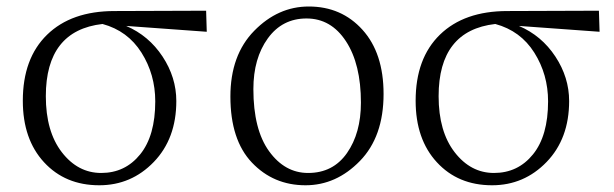

<svg xmlns="http://www.w3.org/2000/svg" viewBox="-20 -545 1851 579"><path d="M285.2 -23.4Q357.4 -23.4 402.8 -79.6Q448.2 -135.7 448.2 -239.3Q448.2 -320.3 406.7 -386.2Q365.2 -452.1 289.1 -472.7Q118.2 -453.1 118.2 -254.9Q118.2 -148.4 166.5 -85.9Q214.8 -23.4 285.2 -23.4ZM603.5 -449.2 360.4 -466.8Q428.7 -437.5 470.2 -374.5Q511.7 -311.5 511.7 -240.2Q511.7 -127 443.8 -56.6Q376 13.7 279.3 13.7Q176.8 13.7 112.8 -55.7Q48.8 -125 48.8 -241.2Q48.8 -369.1 122.1 -440.4Q195.3 -511.7 325.2 -511.7L601.6 -512.7Z M901.4 13.7Q804.7 13.7 739.7 -54.7Q674.8 -123 674.8 -253.9Q674.8 -378.9 746.6 -452.1Q818.4 -525.4 911.1 -525.4Q1009.8 -525.4 1073.2 -455.1Q1136.7 -384.8 1136.7 -261.7Q1136.7 -132.8 1065.4 -59.6Q994.1 13.7 901.4 13.7ZM909.2 -23.4Q984.4 -23.4 1026.4 -83.5Q1068.4 -143.6 1068.4 -235.4Q1068.4 -351.6 1023.4 -420.4Q978.5 -489.3 904.3 -489.3Q831.1 -489.3 787.6 -429.2Q744.1 -369.1 744.1 -276.4Q744.1 -154.3 791.5 -88.9Q838.9 -23.4 909.2 -23.4Z M1469.7 -23.4Q1542 -23.4 1587.4 -79.6Q1632.8 -135.7 1632.8 -239.3Q1632.8 -320.3 1591.3 -386.2Q1549.8 -452.1 1473.6 -472.7Q1302.7 -453.1 1302.7 -254.9Q1302.7 -148.4 1351.1 -85.9Q1399.4 -23.4 1469.7 -23.4ZM1788.1 -449.2 1544.9 -466.8Q1613.3 -437.5 1654.8 -374.5Q1696.3 -311.5 1696.3 -240.2Q1696.3 -127 1628.4 -56.6Q1560.5 13.7 1463.9 13.7Q1361.3 13.7 1297.4 -55.7Q1233.4 -125 1233.4 -241.2Q1233.4 -369.1 1306.6 -440.4Q1379.9 -511.7 1509.8 -511.7L1786.1 -512.7Z"/></svg>

Font: Bpmf Zihi Serif Light
Style: Light
Weight: 300
Foundry: But Ko
Version: Version 1.320